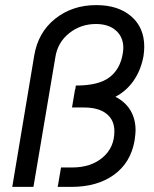

<svg xmlns="http://www.w3.org/2000/svg" viewBox="-20 -732 604 752"><path d="M357 -712Q443 -712 494 -668Q545 -624 545 -549Q545 -532 542 -512Q532 -458 504 -417Q476 -376 432 -353Q471 -333 491 -299.5Q511 -266 511 -221Q511 -209 507 -181Q492 -95 426.5 -47.5Q361 0 259 0H206L219 -76H262Q336 -76 382 -115Q428 -154 428 -218Q428 -262 397 -286.5Q366 -311 309 -311H262L274 -382H275L277 -397H279Q366 -397 408.5 -429Q451 -461 461 -523Q463 -537 463 -544Q463 -587 434 -612.5Q405 -638 356 -638Q296 -638 251 -602Q206 -566 197 -509L111 0H28L114 -514Q129 -605 196 -658.5Q263 -712 357 -712Z"/></svg>

Font: Oak Sans
Style: Italic
Weight: 400
Italic angle: -9.49998°
Foundry: Erik Kennedy, Walven
Version: Version 1.000